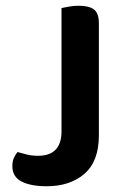

<svg xmlns="http://www.w3.org/2000/svg" viewBox="-20 -635 439 668"><path d="M324 -164Q324 -74 274 -30.5Q224 13 142 13Q87 13 55 -3.5Q23 -20 23 -57Q23 -74 28.5 -86Q34 -98 41 -106Q58 -101 75 -97Q92 -93 112 -93Q194 -93 194 -178V-607Q203 -609 220 -612Q237 -615 254 -615Q290 -615 307 -602Q324 -589 324 -554V-164Z"/></svg>

Font: Baloo Bhai 2 SemiBold
Style: Regular
Weight: 600
Designer: Supriya Tembe, Noopur Datye and Ek Type
Foundry: Ek Type
Version: Version 1.640;PS 1.000;hotconv 16.6.51;makeotf.lib2.5.65220;